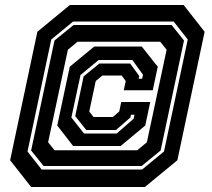

<svg xmlns="http://www.w3.org/2000/svg" viewBox="-20 -734 849 768"><path d="M104.5 14 20.5 -93 129.5 -607 259.5 -714H714.5L798.5 -607L689.5 -93L559.5 14ZM146.5 -56H548.5L636 -128L731 -576L674.5 -648H272.5L185 -576L90 -128ZM154.5 -70 104.5 -132 198 -572 274.5 -634H666.5L716 -572L622.5 -132L546.5 -70ZM316 -200H447L514.5 -259L518 -275H504L501.5 -264L444 -214H325L281 -269.5L314.5 -428.5L377.5 -480H500.5L537 -430L534.5 -419H548.5L552 -435L509.5 -494H374.5L302 -434L265.5 -264ZM198 -133H529L567.5 -165L646.5 -535L621 -567H290L251.5 -535L172.5 -165ZM272.5 -150 209 -232 259 -467 357 -548H547L611 -467L591 -373H475L483 -410L466.5 -432H389.5L363 -410L337 -288L354 -266H431L457 -288L465 -326H581L561 -232L462.5 -150Z"/></svg>

Font: Tourney Thin
Style: Italic
Weight: 100
Italic angle: -12°
Designer: Tyler Finck
Foundry: Etcetera Type Co
Version: Version 1.015